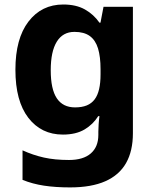

<svg xmlns="http://www.w3.org/2000/svg" viewBox="-20 -576 672 836"><path d="M285.1 240Q221.6 240 171.6 232.4Q121.6 224.8 78.1 207.2V78.6Q123.4 99.2 170.7 109.9Q218.1 120.6 280.4 120.6Q342.6 120.6 375.4 92Q408.2 63.4 408.2 11.7V-2.6Q408.2 -15.2 409.5 -34.9Q410.8 -54.7 413.1 -70.4H407.8Q385.3 -34.3 347.8 -12.1Q310.3 10 254 10Q159.8 10 103.4 -63Q47.1 -136 47.1 -272.5Q47.1 -407.8 104 -482.1Q161 -556.4 255.5 -556.4Q311.5 -556.4 349.8 -534.8Q388 -513.3 413.1 -477.2H417.5L430.7 -546.4H558.7V4.1Q558.7 81.3 529 133.8Q499.4 186.2 438.7 213.1Q378.1 240 285.1 240ZM306.7 -108.4Q336.7 -108.4 357.8 -117Q378.8 -125.7 392.1 -143.3Q405.3 -160.9 411.5 -188Q417.8 -215.1 417.8 -252.1V-274.3Q417.8 -329 406.8 -365.2Q395.7 -401.3 370.8 -419.3Q345.9 -437.2 304.1 -437.2Q253.6 -437.2 227.2 -394.4Q200.9 -351.6 200.9 -270.3Q200.9 -187.7 227.3 -148.1Q253.8 -108.4 306.7 -108.4Z"/></svg>

Font: Noto Sans Symbols
Style: Regular
Weight: 400
Designer: Monotype Design Team
Foundry: Monotype Imaging Inc.
Version: Version 2.002